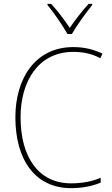

<svg xmlns="http://www.w3.org/2000/svg" viewBox="-20 -969 581 999"><path d="M331 -792H354C379 -836 426 -901 460 -943V-949H441C405 -909 370 -864 343 -824C316 -864 279 -914 246 -949H227V-943C258 -906 306 -837 331 -792ZM361 -699C406 -699 454 -692 502 -666L513 -690C465 -713 416 -724 361 -724C164 -724 60 -561 60 -359C60 -136 164 10 350 10C414 10 467 -3 504 -19V-44C466 -28 416 -15 350 -15C179 -15 87 -153 87 -359C87 -545 179 -699 361 -699Z"/></svg>

Font: Noto Sans Arabic SemCond Thin
Style: Regular
Weight: 100
Width: 4
Designer: Monotype Design Team, Nadine Chahine, Nizar Qandah and Khaled Hosny
Foundry: Monotype Imaging Inc.
Version: Version 2.012